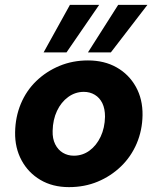

<svg xmlns="http://www.w3.org/2000/svg" viewBox="-20 -756 647 788"><path d="M263 12Q196 12 146 -17.5Q96 -47 68.5 -98Q41 -149 42 -213Q43 -276 65.5 -330Q88 -384 129 -423.5Q170 -463 224 -485.5Q278 -508 341 -508Q408 -508 458.5 -479.5Q509 -451 537.5 -400Q566 -349 565 -283Q564 -221 541 -167Q518 -113 476.5 -73Q435 -33 381 -10.5Q327 12 263 12ZM283 -117Q319 -117 347.5 -138Q376 -159 393 -195Q410 -231 411 -277Q411 -310 400 -332.5Q389 -355 369 -367Q349 -379 324 -379Q289 -379 260 -358Q231 -337 214 -301Q197 -265 196 -219Q195 -187 206.5 -164Q218 -141 238 -129Q258 -117 283 -117ZM341 -541 465 -736H585L435 -541ZM159 -541 267 -736H387L253 -541Z"/></svg>

Font: DM Sans 28pt Black
Style: Italic
Weight: 900
Italic angle: -10°
Version: Version 4.004;gftools[0.9.30]